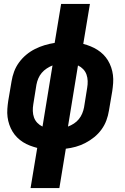

<svg xmlns="http://www.w3.org/2000/svg" viewBox="-20 -755 640 980"><path d="M136 205 170 0Q151 -5 132.5 -12Q114 -19 97.5 -29.5Q81 -40 67.5 -53.5Q54 -67 44 -83.5Q34 -100 27.5 -119Q21 -138 18.5 -158Q16 -178 17.5 -199Q19 -220 22 -240L39 -340Q43 -365 52 -389.5Q61 -414 77 -436Q93 -458 114 -475.5Q135 -493 159 -505Q183 -517 208 -524.5Q233 -532 259 -536L292 -735H439L405 -531Q424 -526 442.5 -518.5Q461 -511 477.5 -500.5Q494 -490 507.5 -476.5Q521 -463 531 -446.5Q541 -430 547.5 -411Q554 -392 556.5 -372Q559 -352 557.5 -331Q556 -310 553 -290L536 -190Q532 -165 523 -140.5Q514 -116 498 -94Q482 -72 461 -55Q440 -38 416 -25.5Q392 -13 367 -6Q342 1 316 4L283 205ZM197 -109 248 -421Q233 -415 218.5 -405.5Q204 -396 193 -383Q182 -370 175.5 -354.5Q169 -339 166 -323L150 -223Q147 -206 147.5 -188.5Q148 -171 153.5 -155.5Q159 -140 170.5 -128Q182 -116 197 -109ZM327 -109Q343 -115 357.5 -124.5Q372 -134 382.5 -147Q393 -160 399.5 -175.5Q406 -191 409 -207L425 -307Q428 -324 427.5 -341.5Q427 -359 421.5 -374.5Q416 -390 404.5 -402Q393 -414 378 -421Z"/></svg>

Font: Iosevka Slab HvExObl
Style: Regular
Weight: 900
Width: 7
Italic angle: -9°
Monospace: yes
Designer: Belleve Invis
Foundry: Belleve Invis
Version: Version 11.1.1; ttfautohint (v1.8.3)